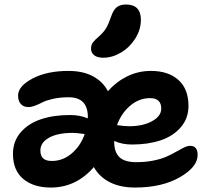

<svg xmlns="http://www.w3.org/2000/svg" viewBox="-20 -819 947 861"><path d="M442.9 -560.1Q416.5 -560.1 402.3 -571.3Q388.2 -582.5 388.2 -601.1Q388.2 -616.7 396.2 -627.9Q404.3 -639.2 423.8 -655.8Q445.8 -675.3 456.5 -693.8Q467.3 -712.4 478 -744.1Q488.3 -774.9 503.9 -786.9Q519.5 -798.8 544.9 -798.8Q611.8 -798.8 611.8 -730Q611.8 -686.5 586.9 -646.7Q562 -606.9 522.9 -583.5Q483.9 -560.1 442.9 -560.1ZM208 22Q129.9 22 84 -16.8Q38.1 -55.7 38.1 -128.9Q38.1 -185.5 72.8 -225.6Q107.4 -265.6 164.1 -284.4Q220.7 -303.2 293 -303.2Q340.3 -303.2 373 -288.1Q374 -290 374 -293.9Q374 -382.8 288.1 -382.8Q250 -382.8 219 -376Q188 -369.1 171.9 -360.8Q155.8 -352.5 138.4 -345.7Q121.1 -338.9 106.9 -338.9Q85.4 -338.9 73.2 -352.8Q61 -366.7 61 -390.1Q61 -432.6 125.7 -466.8Q190.4 -501 287.1 -501Q351.6 -501 396.2 -477.3Q440.9 -453.6 463.9 -410.2Q501.5 -452.6 550.8 -476.8Q600.1 -501 657.2 -501Q734.4 -501 779.8 -460.7Q825.2 -420.4 825.2 -344.2Q825.2 -288.1 790.5 -248Q755.9 -208 699.7 -189.5Q643.6 -170.9 571.8 -170.9Q527.3 -170.9 492.2 -187V-181.2Q492.2 -137.7 515.1 -114.7Q538.1 -91.8 591.8 -91.8Q634.3 -91.8 670.2 -99.4Q706.1 -106.9 729.2 -117.7Q752.4 -128.4 771 -139.2Q789.6 -149.9 805.2 -157.5Q820.8 -165 833 -165Q866.2 -165 866.2 -124Q866.2 -69.8 785.9 -23.9Q705.6 22 585.9 22Q518.6 22 471.7 -2.2Q424.8 -26.4 400.9 -69.8Q321.3 22 208 22ZM652.8 -378.9Q603.5 -378.9 563.5 -344.7Q523.4 -310.5 504.9 -257.8Q538.1 -252.9 559.1 -252.9Q621.1 -252.9 662.1 -275.6Q703.1 -298.3 703.1 -332Q703.1 -378.9 652.8 -378.9ZM161.1 -144Q161.1 -120.6 173.3 -108.9Q185.5 -97.2 212.9 -97.2Q262.2 -97.2 301.8 -131.1Q341.3 -165 359.9 -217.8Q323.7 -223.1 306.2 -223.1Q238.3 -223.1 199.7 -201.4Q161.1 -179.7 161.1 -144Z"/></svg>

Font: Shantell Sans Bouncy
Style: Regular
Weight: 600
Designer: Stephen Nixon, Anya Danilova, Shantell Martin
Foundry: Arrow Type
Version: Version 1.006;[9816181b4]